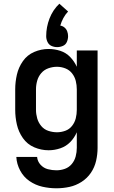

<svg xmlns="http://www.w3.org/2000/svg" viewBox="-20 -802 616 1035"><path d="M284 213Q320 213 354.5 205.5Q389 198 419.5 178.5Q450 159 470 129.5Q490 100 498 65Q506 30 506 -5V-530H394V-442Q381 -471 358.5 -494.5Q336 -518 305 -528Q274 -538 242 -538Q202 -538 164.5 -522Q127 -506 103.5 -472.5Q80 -439 71 -399.5Q62 -360 62 -320V-210Q62 -170 71 -130.5Q80 -91 103.5 -57.5Q127 -24 164.5 -8Q202 8 242 8Q274 8 305 -2.5Q336 -13 358.5 -36Q381 -59 394 -89V-5Q394 18 388 41Q382 64 367 82Q352 100 330 108Q308 116 284 116Q261 116 238 110Q215 104 198.5 86Q182 68 180 44H68Q70 82 88.5 117Q107 152 139 174Q171 196 208.5 204.5Q246 213 284 213ZM287 -89Q264 -89 241 -96.5Q218 -104 202.5 -122.5Q187 -141 180.5 -164Q174 -187 174 -210V-320Q174 -344 180.5 -367Q187 -390 202.5 -408Q218 -426 241 -434Q264 -442 287 -442Q310 -442 332 -433.5Q354 -425 368.5 -406.5Q383 -388 388.5 -365.5Q394 -343 394 -320V-210Q394 -187 388.5 -164.5Q383 -142 368.5 -123.5Q354 -105 332 -97Q310 -89 287 -89ZM288 -548Q304 -548 319 -554.5Q334 -561 340.5 -576Q347 -591 347 -607Q347 -620 342.5 -632.5Q338 -645 328 -653.5Q318 -662 305 -664Q311 -685 321.5 -704.5Q332 -724 347 -740L300 -782Q265 -749 247 -702.5Q229 -656 229 -607Q229 -591 236 -576Q243 -561 257.5 -554.5Q272 -548 288 -548Z"/></svg>

Font: Iosevka Sparkle Semibold
Style: Regular
Weight: 600
Designer: Belleve Invis
Foundry: Belleve Invis
Version: Version 4.5.0; ttfautohint (v1.8.3)